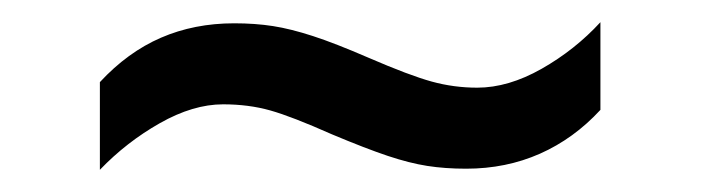

<svg xmlns="http://www.w3.org/2000/svg" viewBox="-20 -409 632 173"><path d="M70 -335Q95 -362 125 -375Q155 -388 191 -388Q210 -388 226 -385.5Q242 -383 262 -376.5Q282 -370 312 -357Q349 -341 369 -335.5Q389 -330 410 -330Q438 -330 468 -347Q498 -364 521 -389V-310Q497 -284 466.5 -270.5Q436 -257 400 -257Q381 -257 365 -259.5Q349 -262 329.5 -268.5Q310 -275 279 -288Q243 -304 223.5 -309.5Q204 -315 181 -315Q154 -315 124 -298Q94 -281 70 -256Z"/></svg>

Font: hexlgurmukhi05
Style: Book
Weight: 400
Designer: Jelle Bosma - Monotype Design Team
Foundry: Monotype Imaging Inc.
Version: Version 2.003